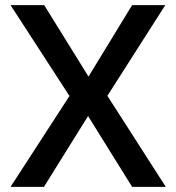

<svg xmlns="http://www.w3.org/2000/svg" viewBox="-20 -727 686 747"><path d="M317 -417 494 -707H623L390 -342ZM331 -289 151 0H21L259 -367ZM252 -351 21 -707H152L325 -428L396 -357L625 0H494L318 -283Z"/></svg>

Font: 42dot Sans Light SemiBold
Style: Regular
Weight: 600
Version: Version 1.000